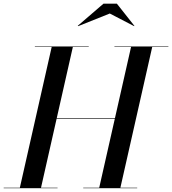

<svg xmlns="http://www.w3.org/2000/svg" viewBox="-60 -996 912 1016"><path d="M210.5 -368.5V-371.5H570.5V-368.5ZM409.5 -747.5H325.5L157 -2.5H244.5V0H-40.5V-2.5H45L213.5 -747.5H124.5V-750H409.5ZM831 -750V-747.5H745.5L577 -2.5H666V0H380.5V-2.5H465L633.5 -747.5H545.5V-750ZM353.5 -857.5 351.5 -859.5 487.5 -976.5H558.5L651 -859.5L650 -857.5L521 -924.5Z"/></svg>

Font: Bodoni Moda 72pt Medium
Style: Italic
Weight: 500
Italic angle: -13°
Designer: Owen Earl
Foundry: indestructible type
Version: Version 2.004